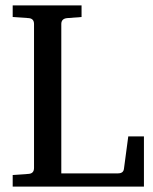

<svg xmlns="http://www.w3.org/2000/svg" viewBox="-20 -691 566 711"><path d="M513 0H27V-43L85 -47Q106 -48 106 -69V-602Q106 -623 85 -624L27 -628V-671H282V-628L229 -624Q207 -622 207 -602V-49H417Q437 -49 439 -66L455 -186H513Z"/></svg>

Font: Apparatus SIL
Style: Regular
Weight: 400
Version: Version 1.0